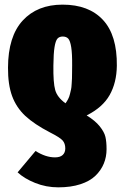

<svg xmlns="http://www.w3.org/2000/svg" viewBox="-20 -573 533 820"><path d="M479 -292Q478 -219.7 448.2 -167Q418.5 -114.3 350.1 -80.1Q386.7 -57.6 406 -33.4Q425.3 -9.3 430.2 11.5Q435.1 32.2 435.1 64Q435.1 97.2 423.3 125.7Q411.6 154.3 387.7 177.5Q363.8 200.7 323.2 213.9Q282.7 227.1 229 227.1Q176.8 227.1 130.1 208.3Q83.5 189.5 55.2 163.1L131.8 71.8Q174.8 99.1 214.8 99.1Q236.8 99.1 247.8 88.9Q258.8 78.6 258.8 61Q258.8 40 247.6 27.1Q236.3 14.2 194.8 -6.8Q126 -42.5 87.9 -78.1Q49.8 -113.8 31.7 -162.8Q13.7 -211.9 14.2 -284.2Q14.6 -417.5 77.1 -485.4Q139.6 -553.2 247.1 -553.2Q359.4 -553.2 419.9 -487.8Q480.5 -422.4 479 -292ZM208 -293Q207 -219.7 215.8 -188.5Q224.6 -157.2 259.8 -131.8Q266.1 -140.6 271 -149.9Q275.9 -159.2 278.8 -171.4Q281.7 -183.6 283.4 -190.9Q285.2 -198.2 286.1 -215.1Q287.1 -231.9 287.4 -237.8Q287.6 -243.7 287.8 -265.4Q288.1 -287.1 288.1 -293Q288.6 -343.8 284.2 -371.3Q279.8 -398.9 271.5 -408Q263.2 -417 248 -417Q233.4 -417 225.3 -408Q217.3 -398.9 212.9 -371.8Q208.5 -344.7 208 -293Z"/></svg>

Font: Fira Sans Compressed Heavy
Style: Regular
Weight: 900
Width: 1
Designer: Carrois Corporate & Edenspiekermann AG
Foundry: Carrois Corporate GbR & Edenspiekermann AG
Version: Version 4.203;PS 004.203;hotconv 1.0.88;makeotf.lib2.5.64775